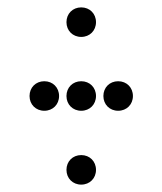

<svg xmlns="http://www.w3.org/2000/svg" viewBox="-20 -510 440 520"><path d="M200 -410C223 -410 240 -427 240 -450C240 -473 223 -490 200 -490C177 -490 160 -473 160 -450C160 -427 177 -410 200 -410ZM100 -210C123 -210 140 -227 140 -250C140 -273 123 -290 100 -290C77 -290 60 -273 60 -250C60 -227 77 -210 100 -210ZM200 -210C223 -210 240 -227 240 -250C240 -273 223 -290 200 -290C177 -290 160 -273 160 -250C160 -227 177 -210 200 -210ZM300 -210C323 -210 340 -227 340 -250C340 -273 323 -290 300 -290C277 -290 260 -273 260 -250C260 -227 277 -210 300 -210ZM200 -10C223 -10 240 -27 240 -50C240 -73 223 -90 200 -90C177 -90 160 -73 160 -50C160 -27 177 -10 200 -10Z"/></svg>

Font: TINY 5x3 80
Style: Regular
Weight: 200
Designer: Jack Halten Fahnestock
Foundry: Velvetyne Type Foundry
Version: Version 1.002;hotconv 1.0.109;makeotfexe 2.5.65596